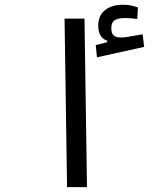

<svg xmlns="http://www.w3.org/2000/svg" viewBox="-20 -770 626 790"><path d="M255.9 0 245.6 -693.4H327.6L337.9 0ZM378.9 -534.2 374 -584.5 420.9 -596.2V-602.5Q384.3 -615.2 384.3 -664.6Q384.3 -706.5 412.4 -728.5Q440.4 -750.5 485.8 -750.5Q504.9 -750.5 519.5 -747.3Q534.2 -744.1 547.4 -739.3L544.9 -691.9Q533.2 -693.4 520.8 -694.6Q508.3 -695.8 497.1 -695.8Q463.4 -695.8 450.7 -686Q438 -676.3 438 -654.8Q438 -632.3 447.8 -624Q457.5 -615.7 478.5 -615.7Q493.7 -615.7 519 -620.6Q544.4 -625 566.9 -628.9L573.2 -577.1Z"/></svg>

Font: CaskaydiaMono NF SemiLight
Style: Regular
Weight: 350
Designer: Aaron Bell
Foundry: Saja Typeworks
Version: Version 2111.001; ttfautohint (v1.8.4);Nerd Fonts 3.1.1